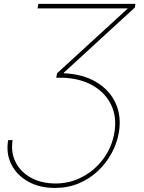

<svg xmlns="http://www.w3.org/2000/svg" viewBox="-20 -747 733 975"><path d="M21.3 -35.5H44Q34.1 27 59.5 76.9Q84.9 126.8 137.6 155.7Q190.3 184.7 262.8 184.7Q335.9 184.7 399.3 150.7Q462.7 116.8 505.9 58.1Q549 -0.7 561.1 -75.3Q573.9 -152.7 544.7 -214Q515.6 -275.2 452.4 -312Q389.2 -348.7 299.7 -352.3H265.6L269.9 -375L629.6 -704.5H170.5L174.7 -727.3H667.6L664.8 -708.8L304 -377.8V-375Q401.3 -370.7 468.8 -330.4Q536.2 -290.1 566.8 -223.9Q597.3 -157.7 583.8 -75.3Q574.9 -21.7 547.9 28.9Q521 79.5 478.7 119.9Q436.4 160.2 380.9 183.8Q325.3 207.4 258.5 207.4Q181.8 207.4 124.1 175.6Q66.4 143.8 38.2 89Q9.9 34.1 21.3 -35.5Z"/></svg>

Font: Inter Thin  BETA
Style: Italic
Weight: 100
Italic angle: -9.39999°
Designer: Rasmus Andersson
Foundry: rsms
Version: Version 3.011;git-f93a4a705